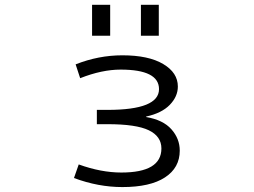

<svg xmlns="http://www.w3.org/2000/svg" viewBox="-20 -757 1040 787"><path d="M557.6 -610.4V-737.3H630.9V-610.4ZM357.4 -610.4V-737.3H431.6V-610.4ZM579.1 -277.3Q648.4 -265.6 682.6 -227.1Q716.8 -188.5 716.8 -139.6Q716.8 -69.3 656.2 -29.8Q595.7 9.8 481.4 9.8Q382.8 9.8 283.2 -27.3L302.7 -83Q394.5 -49.8 477.5 -49.8Q641.6 -49.8 641.6 -148.4Q641.6 -198.2 589.8 -223.1Q538.1 -248 420.9 -248H377V-306.6H420.9Q631.8 -306.6 631.8 -391.6Q631.8 -471.7 474.6 -471.7Q397.5 -471.7 308.6 -436.5L290 -493.2Q383.8 -530.3 481.4 -530.3Q588.9 -530.3 648.9 -494.6Q709 -459 709 -402.3Q709 -361.3 675.8 -327.1Q642.6 -293 579.1 -279.3Z"/></svg>

Font: GenEi Gothic M SemiLight
Style: Regular
Weight: 350
Designer: o_tamon (Modified); [Source Han Sans]
Ryoko NISHIZUKA  (kana & ideographs); Paul D. Hunt (Latin, Greek & Cyrillic); Wenl
Version: Version 1.1a;Original Version 1.004